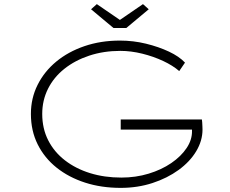

<svg xmlns="http://www.w3.org/2000/svg" viewBox="-20 -902 1118 932"><path d="M566 10Q472 10 393 -15.5Q314 -41 255 -88Q196 -135 163 -201Q130 -267 130 -349Q130 -425 162.5 -490Q195 -555 253 -603Q311 -651 390 -678Q469 -705 562 -705Q627 -705 688.5 -690Q750 -675 800 -651.5Q850 -628 878 -598L850 -557Q819 -584 772 -606Q725 -628 670.5 -641.5Q616 -655 564 -655Q483 -655 413.5 -632Q344 -609 292.5 -568Q241 -527 213 -471Q185 -415 185 -349Q185 -278 214 -221Q243 -164 295.5 -123.5Q348 -83 417.5 -61.5Q487 -40 569 -40Q639 -40 701.5 -59Q764 -78 811.5 -110.5Q859 -143 886 -183.5Q913 -224 912 -267V-305L934 -273H566V-322H960Q961 -318 961.5 -308.5Q962 -299 962.5 -289.5Q963 -280 963 -273Q963 -219 932.5 -168Q902 -117 847 -77Q792 -37 720 -13.5Q648 10 566 10ZM531 -766 422 -857 450 -882 577 -795H547L674 -882L702 -857L593 -766Z"/></svg>

Font: Lexend Zetta ExtraLight
Style: Regular
Weight: 250
Version: Version 1.007